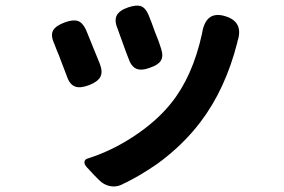

<svg xmlns="http://www.w3.org/2000/svg" viewBox="-20 -597 1020 690"><path d="M337 51 319 33 292 4Q282 -7 283.5 -16Q285 -25 297 -28Q379 -54 456 -104Q541 -159 594 -225Q672 -321 706 -476Q719 -562 792 -538Q857 -517 833 -447Q833 -446 833 -445Q790 -276 700 -158Q637 -75 545 -8Q477 39 414 68Q395 76 374 71.5Q353 67 337 51ZM250 -286Q230 -293 220 -324Q208 -356 197 -384Q193 -396 183 -419Q178 -433 175 -440Q161 -470 171 -488Q181 -505 214 -517Q242 -527 259 -522Q277 -516 289 -490Q297 -470 315 -426Q331 -386 339 -367Q350 -338 340.5 -320.5Q331 -303 300 -291Q268 -279 250 -286ZM441 -389Q439 -395 434 -407Q426 -429 422 -440Q418 -451 410 -473Q405 -486 403 -493Q390 -523 399.5 -541.5Q409 -560 442 -571Q470 -580 486 -575Q503 -569 513.5 -544Q524 -519 537 -482Q552 -446 559 -422Q568 -395 558 -379Q549 -364 520 -354Q489 -342 470 -350Q451 -358 441 -389Z"/></svg>

Font: GenSenRounded2 TW B
Style: Regular
Weight: 700
Version: Version 2.000;PS 2;hotconv 16.6.51;makeotf.lib2.5.65220 DEVE